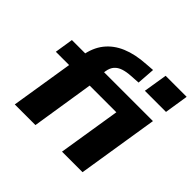

<svg xmlns="http://www.w3.org/2000/svg" viewBox="-179 -933 1124 1124"><g transform="rotate(45 383.0 -371.5)"><path d="M82 0 144 -388H34L52 -503H207L155 -462L158 -481Q170 -555 208.5 -604Q247 -653 310 -679.5Q373 -706 459 -711L512 -715L504 -603L442 -599Q409 -597 383 -588.5Q357 -580 341 -562Q325 -544 320 -513L314 -475L287 -503H723L643 0H473L535 -388H314L253 0ZM564 -595 588 -743H762L739 -595Z"/></g></svg>

Font: Nunito Sans 7pt SemiExpanded ExtraBold
Style: Italic
Weight: 800
Width: 6
Italic angle: -9°
Designer: Vernon Adams
Foundry: Vernon Adams
Version: Version 3.101;gftools[0.9.27]